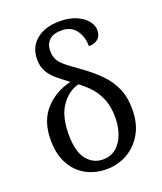

<svg xmlns="http://www.w3.org/2000/svg" viewBox="-142 -857 811 959"><g transform="rotate(-20 263.0 -377.5)"><path d="M255 10Q195 9 147.5 -18Q100 -45 72.5 -96.5Q45 -148 45 -223Q45 -323 99.5 -383Q154 -443 237 -462Q206 -485 179 -507Q152 -529 135.5 -556.5Q119 -584 119 -624Q119 -689 165 -727Q211 -765 288 -765Q342 -765 378.5 -748.5Q415 -732 433.5 -708Q452 -684 452 -660Q452 -629 434 -613.5Q416 -598 385 -598Q385 -648 359 -683.5Q333 -719 282 -719Q239 -719 217 -698Q195 -677 195 -642Q195 -614 205.5 -594Q216 -574 243 -552.5Q270 -531 317 -498Q365 -463 402 -425.5Q439 -388 460 -340.5Q481 -293 481 -229Q481 -152 449.5 -98.5Q418 -45 367 -17Q316 11 255 10ZM256 -42Q298 -41 327.5 -65Q357 -89 372 -130Q387 -171 387 -219Q387 -278 369.5 -319Q352 -360 325 -388.5Q298 -417 270 -437Q214 -422 176.5 -368Q139 -314 139 -218Q139 -128 172 -85.5Q205 -43 256 -42Z"/></g></svg>

Font: Noto Serif SemiCondensed
Style: Regular
Weight: 400
Width: 4
Designer: Monotype Design Team
Foundry: Monotype Imaging Inc.
Version: Version 2.013